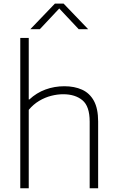

<svg xmlns="http://www.w3.org/2000/svg" viewBox="-20 -1012 629 1032"><path d="M89 0V-808H134.5V-477.5H138Q176 -513 224.2 -530.8Q272.5 -548.5 326 -548.5Q380 -548.5 421 -530Q462 -511.5 484.8 -469.8Q507.5 -428 507.5 -359V0H462V-358Q462 -441 423 -473.2Q384 -505.5 320 -505.5Q288.5 -505.5 255.2 -497Q222 -488.5 190.8 -470Q159.5 -451.5 134.5 -421.5V0ZM143 -855 275 -992.5H322L454 -855H403L290 -975.5H307L194 -855Z"/></svg>

Font: Encode Sans SemiExpanded ExtraLight
Style: Regular
Weight: 250
Width: 6
Designer: Multiple Designers
Foundry: Impallari Type
Version: Version 3.002